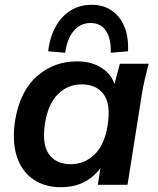

<svg xmlns="http://www.w3.org/2000/svg" viewBox="-20 -771 660 801"><path d="M234 10Q165 10 117 -24Q69 -58 49.5 -120.5Q30 -183 43 -268Q63 -390 133.5 -452.5Q204 -515 302 -515Q365 -515 409 -484.5Q453 -454 462 -402L452 -399L480 -505H600Q592 -474 584.5 -442Q577 -410 572 -379L512 0H388L405 -107H421Q396 -53 348.5 -21.5Q301 10 234 10ZM275 -86Q333 -86 374.5 -126.5Q416 -167 429 -248Q443 -336 412.5 -377.5Q382 -419 321 -419Q263 -419 222 -378.5Q181 -338 168 -258Q154 -170 184 -128Q214 -86 275 -86ZM252 -551 181 -557Q188 -617 212.5 -660.5Q237 -704 275 -727.5Q313 -751 362 -751Q411 -751 446 -727Q481 -703 499 -659.5Q517 -616 514 -557L442 -551Q444 -610 422 -642.5Q400 -675 358 -675Q316 -675 288 -642.5Q260 -610 252 -551Z"/></svg>

Font: Mulish ExtraLight
Style: Italic
Weight: 200
Italic angle: -9°
Designer: Vernon Adams
Foundry: Vernon Adams
Version: Version 3.603